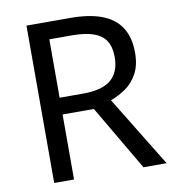

<svg xmlns="http://www.w3.org/2000/svg" viewBox="-80 -852 783 858"><g transform="rotate(-10 311.0 -423.0)"><path d="M294 -780Q383 -780 440.5 -757.5Q498 -735 526 -690Q554 -645 554 -577Q554 -520 533 -482Q512 -444 479.5 -421.5Q447 -399 411 -386L607 -66H502L329 -361H187V-66H97V-780ZM289 -702H187V-437H294Q381 -437 421 -471.5Q461 -506 461 -573Q461 -620 442.5 -648Q424 -676 386 -689Q348 -702 289 -702Z"/></g></svg>

Font: Noto Sans Malayalam UI
Style: Regular
Weight: 400
Designer: Jelle Bosma - Monotype Design Team
Foundry: Monotype Imaging Inc.
Version: Version 2.104